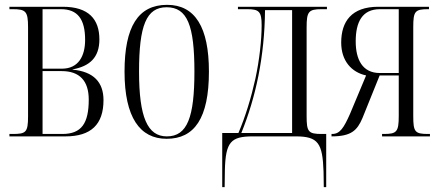

<svg xmlns="http://www.w3.org/2000/svg" viewBox="-20 -564 1826 794"><path d="M19 0H251C356 0 408 -49 408 -150C408 -224 367 -268 280 -276V-277C351 -290 391 -326 391 -401C391 -484 347 -536 240 -536H19V-526H32C86 -526 96 -518 96 -452V-83C96 -16 87 -10 32 -10H19ZM236 -280H156V-526H232C301 -526 332 -485 332 -399C332 -333 305 -280 236 -280ZM238 -10H156V-270H235C309 -270 347 -230 347 -152C347 -54 317 -10 238 -10Z M669 10C784 10 844 -75 844 -268C844 -451 787 -544 671 -544C551 -544 495 -453 495 -268C495 -78 559 10 669 10ZM670 0C590 0 555 -79 555 -268C555 -458 585 -534 669 -534C755 -534 784 -458 784 -268C784 -80 755 0 670 0Z M899 210H909L910 138C913 23 935 0 1025 0H1203C1296 0 1314 28 1318 146L1319 210H1329V-10H1310C1255 -10 1248 -19 1248 -84V-451C1248 -516 1256 -526 1310 -526H1332V-536H964V-526H1003C1051 -526 1062 -516 1062 -460C1062 -399 1053 -317 1036 -238C1019 -161 995 -82 966 -14H899ZM978 -14C1038 -162 1074 -329 1076 -522H1188V-14Z M1351 0C1432 0 1457 -24 1479 -76L1550 -252H1629V-84C1629 -18 1620 -10 1567 -10H1560V0H1758V-10H1751C1696 -10 1689 -18 1689 -84V-452C1689 -517 1696 -526 1750 -526H1754V-536H1544C1434 -536 1391 -475 1391 -388C1391 -312 1434 -265 1494 -252L1427 -92C1402 -36 1386 -10 1354 -10H1351ZM1551 -262C1478 -262 1451 -319 1451 -393C1451 -473 1478 -526 1551 -526H1629V-262Z"/></svg>

Font: Noto Serif Display ExtraCondensed Light
Style: Regular
Weight: 300
Width: 2
Designer: Monotype Design Team
Foundry: Monotype Imaging Inc.
Version: Version 2.009